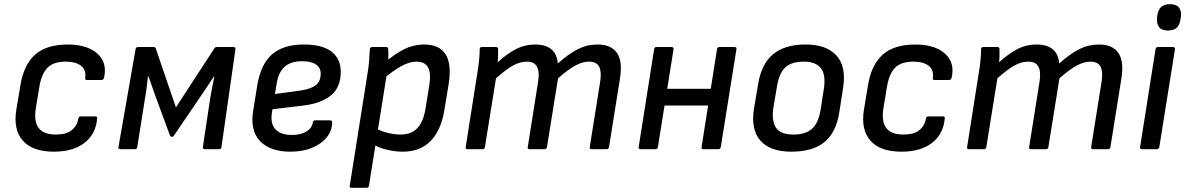

<svg xmlns="http://www.w3.org/2000/svg" viewBox="-20 -714 5673 919"><path d="M238 12Q136 12 89.5 -40.5Q43 -93 58 -188L78 -308Q94 -404 148 -452.5Q202 -501 306 -501Q365 -501 407.5 -482Q450 -463 469.5 -428Q489 -393 478 -342Q475 -331 465 -331H396Q386 -331 388 -342Q393 -381 367 -400Q341 -419 296 -419Q235 -419 206.5 -389Q178 -359 168 -296L151 -193Q142 -130 166 -100Q190 -70 247 -70Q298 -70 323.5 -91Q349 -112 355 -146Q356 -157 367 -157H436Q447 -157 445 -146Q438 -71 383.5 -29.5Q329 12 238 12Z M556 0Q545 0 547 -10L629 -479Q630 -489 642 -489H716Q723 -489 726 -481L822 -200L1005 -481Q1010 -489 1017 -489H1097Q1108 -489 1107 -479L1040 -10Q1039 0 1029 0H960Q950 0 951 -10L986 -243Q990 -269 995.5 -296Q1001 -323 1006 -348H1004Q988 -324 971.5 -299Q955 -274 939 -251L812 -64Q809 -59 802 -59Q800 -59 798 -60Q796 -61 794 -64L724 -254Q716 -277 707.5 -301Q699 -325 691 -348H688Q685 -323 682 -296Q679 -269 674 -243L637 -10Q636 0 626 0Z M1370 12Q1272 12 1224 -39.5Q1176 -91 1192 -185L1212 -309Q1229 -408 1283 -454.5Q1337 -501 1435 -501Q1522 -501 1566.5 -467Q1611 -433 1611 -370Q1611 -296 1564 -257.5Q1517 -219 1433 -209L1284 -191L1281 -170Q1274 -120 1299.5 -94Q1325 -68 1378 -68Q1418 -68 1445.5 -84Q1473 -100 1477 -127Q1479 -138 1488 -138H1560Q1570 -138 1570 -127Q1569 -87 1543 -55.5Q1517 -24 1472.5 -6Q1428 12 1370 12ZM1296 -264 1420 -281Q1471 -289 1493 -307.5Q1515 -326 1515 -362Q1515 -390 1492 -405.5Q1469 -421 1427 -421Q1371 -421 1341.5 -393.5Q1312 -366 1304 -312Z M1908 12Q1869 12 1828.5 2Q1788 -8 1766 -25L1775 -102Q1800 -87 1834 -78.5Q1868 -70 1897 -70Q1949 -70 1978 -101Q2007 -132 2017 -196L2035 -307Q2044 -365 2028.5 -392Q2013 -419 1973 -419Q1940 -419 1900 -397Q1860 -375 1807 -330L1818 -412Q1871 -457 1915.5 -479Q1960 -501 2010 -501Q2083 -501 2112.5 -454.5Q2142 -408 2128 -315L2107 -187Q2091 -90 2041 -39Q1991 12 1908 12ZM1663 185Q1652 185 1654 175L1741 -374Q1745 -399 1747 -426.5Q1749 -454 1750 -477Q1750 -489 1763 -489H1828Q1838 -489 1838 -479Q1839 -471 1839 -458.5Q1839 -446 1838.5 -433.5Q1838 -421 1836 -415L1832 -363L1746 175Q1744 185 1735 185Z M2218 0Q2207 0 2209 -10L2265 -366Q2270 -394 2273 -424Q2276 -454 2276 -479Q2276 -489 2287 -489H2354Q2363 -489 2364 -480Q2364 -465 2364 -449Q2364 -433 2362 -416Q2410 -459 2451.5 -480Q2493 -501 2540 -501Q2591 -501 2618.5 -478.5Q2646 -456 2650 -410Q2701 -456 2745.5 -478.5Q2790 -501 2839 -501Q2906 -501 2933.5 -460Q2961 -419 2947 -335L2895 -10Q2893 0 2884 0H2811Q2801 0 2803 -11L2853 -325Q2860 -372 2847.5 -395.5Q2835 -419 2799 -419Q2768 -419 2732.5 -399.5Q2697 -380 2651 -339L2598 -10Q2597 -6 2594.5 -3Q2592 0 2587 0H2514Q2504 0 2506 -10L2556 -325Q2563 -372 2550 -395.5Q2537 -419 2502 -419Q2469 -419 2435.5 -400.5Q2402 -382 2354 -339L2301 -10Q2299 0 2290 0Z M3347 0Q3336 0 3338 -10L3412 -479Q3414 -489 3423 -489H3495Q3507 -489 3505 -479L3430 -10Q3428 0 3419 0ZM3046 0Q3035 0 3037 -10L3111 -479Q3113 -489 3122 -489H3194Q3204 -489 3204 -479L3129 -10Q3127 0 3118 0ZM3146 -209 3158 -289H3399L3387 -209Z M3768 12Q3666 12 3619.5 -41Q3573 -94 3589 -195L3609 -313Q3625 -409 3681 -455Q3737 -501 3836 -501Q3934 -501 3982.5 -449.5Q4031 -398 4016 -297L3998 -181Q3983 -80 3926.5 -34Q3870 12 3768 12ZM3777 -70Q3836 -70 3867 -98Q3898 -126 3908 -190L3923 -287Q3934 -355 3909.5 -387Q3885 -419 3828 -419Q3768 -419 3738.5 -391Q3709 -363 3699 -300L3682 -201Q3672 -136 3694 -103Q3716 -70 3777 -70Z M4295 12Q4193 12 4146.5 -40.5Q4100 -93 4115 -188L4135 -308Q4151 -404 4205 -452.5Q4259 -501 4363 -501Q4422 -501 4464.5 -482Q4507 -463 4526.5 -428Q4546 -393 4535 -342Q4532 -331 4522 -331H4453Q4443 -331 4445 -342Q4450 -381 4424 -400Q4398 -419 4353 -419Q4292 -419 4263.5 -389Q4235 -359 4225 -296L4208 -193Q4199 -130 4223 -100Q4247 -70 4304 -70Q4355 -70 4380.5 -91Q4406 -112 4412 -146Q4413 -157 4424 -157H4493Q4504 -157 4502 -146Q4495 -71 4440.5 -29.5Q4386 12 4295 12Z M4618 0Q4607 0 4609 -10L4665 -366Q4670 -394 4673 -424Q4676 -454 4676 -479Q4676 -489 4687 -489H4754Q4763 -489 4764 -480Q4764 -465 4764 -449Q4764 -433 4762 -416Q4810 -459 4851.5 -480Q4893 -501 4940 -501Q4991 -501 5018.5 -478.5Q5046 -456 5050 -410Q5101 -456 5145.5 -478.5Q5190 -501 5239 -501Q5306 -501 5333.5 -460Q5361 -419 5347 -335L5295 -10Q5293 0 5284 0H5211Q5201 0 5203 -11L5253 -325Q5260 -372 5247.5 -395.5Q5235 -419 5199 -419Q5168 -419 5132.5 -399.5Q5097 -380 5051 -339L4998 -10Q4997 -6 4994.5 -3Q4992 0 4987 0H4914Q4904 0 4906 -10L4956 -325Q4963 -372 4950 -395.5Q4937 -419 4902 -419Q4869 -419 4835.5 -400.5Q4802 -382 4754 -339L4701 -10Q4699 0 4690 0Z M5446 0Q5435 0 5437 -10L5511 -479Q5513 -489 5523 -489H5594Q5605 -489 5604 -479L5529 -10Q5527 0 5518 0ZM5570 -568Q5541 -568 5528.5 -583.5Q5516 -599 5518 -626L5519 -637Q5522 -665 5536.5 -679.5Q5551 -694 5580 -694Q5610 -694 5622.5 -678.5Q5635 -663 5633 -637L5631 -626Q5628 -598 5614 -583Q5600 -568 5570 -568Z"/></svg>

Font: Sofia Sans Medium
Style: Italic
Weight: 500
Italic angle: -9°
Version: Version 4.101